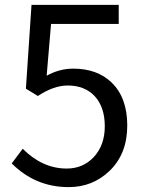

<svg xmlns="http://www.w3.org/2000/svg" viewBox="-20 -753 595 786"><path d="M28 -84 73 -144Q154 -63 253 -63Q319 -63 363 -109Q409 -158 409 -236Q409 -314 368 -359Q327 -403 257 -403Q200 -403 135 -360L86 -390L109 -733H466V-655H189L171 -443Q223 -472 280 -472Q377 -472 436 -416Q501 -354 501 -239Q501 -123 428 -53Q359 13 261 13Q125 13 28 -84Z"/></svg>

Font: KaiGen Gothic CN Regular
Style: Regular
Weight: 400
Designer: Ryoko NISHIZUKA  (kana & ideographs); Paul D. Hunt (Latin, Greek & Cyrillic); Wenlong ZHANG  (bopomofo); Sandoll Communi
Foundry: Adobe Systems Incorporated
Version: Version 1.002.20150501